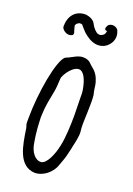

<svg xmlns="http://www.w3.org/2000/svg" viewBox="-135 -735 555 799"><g transform="rotate(20 142.0 -336.0)"><path d="M197.3 -657.2C197.3 -649.4 201.2 -646 208 -647.5C207.5 -639.6 204.1 -631.3 199.2 -627.9C188.5 -621.1 185.5 -621.1 176.8 -623C168.5 -625 153.3 -639.6 145 -656.7C138.7 -669.4 125.5 -678.2 101.6 -681.6C56.2 -681.6 31.2 -649.4 31.2 -604C31.2 -591.3 49.3 -578.1 63.5 -578.1C68.4 -578.6 72.8 -579.1 79.1 -582C83 -586.9 83.5 -592.8 79.6 -600.6C75.7 -613.3 73.7 -621.6 73.7 -624C73.7 -624.5 77.1 -630.9 81.1 -634.3C83.5 -636.2 85.9 -635.7 88.4 -638.7H97.7C99.1 -637.7 99.6 -638.2 101.1 -637.7C110.4 -626.5 118.7 -617.2 124.5 -611.3C131.3 -604.5 140.1 -598.1 152.8 -590.3C165 -583.5 178.7 -579.1 191.9 -579.1C207 -579.1 222.2 -584.5 234.9 -597.2C248.5 -611.3 252.9 -626 252.9 -639.2C252.9 -649.4 249.5 -659.2 246.6 -666C234.4 -683.6 208 -680.7 201.2 -667.5ZM81.5 -482.9C51.3 -458.5 24.9 -307.1 24.9 -194.3V-177.2C24.9 -170.9 25.4 -167 27.3 -162.1C28.3 -159.2 29.8 -156.2 30.3 -152.3C41 -80.1 53.2 6.8 126.5 10.3C170.4 9.3 200.2 -25.9 209.5 -49.3L212.4 -58.1V-57.1C219.7 -77.6 227.1 -95.7 231.9 -120.1C233.4 -127.9 235.8 -135.3 237.3 -143.1L236.8 -142.6C242.7 -168.5 249.5 -196.8 247.6 -215.3C246.1 -225.6 245.6 -238.3 245.6 -249.5C245.6 -264.6 246.6 -283.7 247.1 -299.3C247.6 -314.5 248 -330.1 248 -343.8C248 -356 247.6 -367.2 246.6 -376.5C244.1 -385.7 242.2 -396 240.7 -406.2C239.7 -416 238.3 -425.3 235.4 -434.6V-433.6C227.5 -460.9 214.8 -474.6 197.8 -487.8L191.9 -493.2C187 -498.5 181.2 -503.9 173.8 -506.8C166.5 -509.8 159.7 -510.7 152.3 -510.7C134.3 -510.7 120.1 -502 106.4 -494.6L106.9 -495.1C99.1 -490.7 90.3 -486.3 85.4 -484.9ZM94.2 -400.4C99.6 -416 113.8 -436 126.5 -446.3C136.2 -454.1 145 -458 152.3 -458C174.8 -458 189.5 -425.3 196.8 -383.3C199.2 -371.6 198.7 -359.9 198.7 -347.2C198.7 -340.3 198.7 -330.1 199.2 -322.8C199.7 -310.1 200.2 -293 200.2 -272.5C200.2 -228.5 198.2 -172.9 189.9 -134.8C181.2 -90.3 159.2 -42.5 136.2 -41C108.9 -38.6 88.9 -70.3 83.5 -99.6L81.5 -110.8C78.6 -127.4 75.7 -148.9 74.2 -168.5L72.8 -193.4C72.3 -200.7 71.8 -206.5 71.8 -213.4C71.8 -217.8 72.3 -223.1 72.3 -229C73.2 -259.3 79.1 -292 85.4 -322.8C87.4 -331.5 88.4 -340.3 89.8 -348.6V-348.1C91.3 -357.9 91.8 -370.1 92.3 -380.4C92.8 -389.6 93.3 -397.9 94.2 -400.9Z"/></g></svg>

Font: Amatic Mod Bold ONEptTWO
Style: Bold
Weight: 700
Designer: David Occhino Design
Foundry: David Occhino Design
Version: Version 1.2